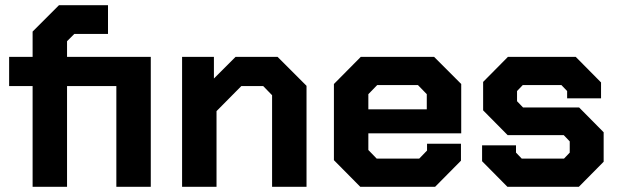

<svg xmlns="http://www.w3.org/2000/svg" viewBox="-20 -716 2369 736"><path d="M558 0H426V-386H237V0H105V-386H15V-498H105V-595L206 -696H394V-586H265L237 -558V-498H558Z M678 -498H800V-415L883 -498H1044L1155 -387V0H1023V-351L989 -386H905L810 -290V0H678Z M1260 -102V-394L1363 -498H1644L1748 -394V-205H1392V-141L1424 -108H1587L1617 -139V-165H1747V-100L1648 0H1361ZM1616 -297V-355L1582 -390H1426L1392 -355V-297Z M1828 -98V-159H1958V-131L1980 -108H2142L2164 -131V-174L2141 -198H1926L1832 -293V-402L1927 -498H2187L2284 -400V-339H2154V-367L2132 -390H1984L1962 -367V-328L1985 -304H2200L2294 -209V-96L2199 0H1925Z"/></svg>

Font: Chakra Petch
Style: Bold
Weight: 700
Designer: Katatrad Aksorn Co.,Ltd.
Foundry: Cadson Demak Co.,Ltd.
Version: Version 1.000; ttfautohint (v1.6)